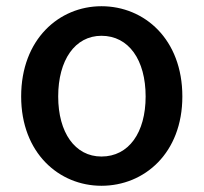

<svg xmlns="http://www.w3.org/2000/svg" viewBox="-20 -584 654 617"><path d="M306 13C444 13 566 -92 566 -274C566 -458 444 -564 306 -564C170 -564 48 -458 48 -274C48 -92 170 13 306 13ZM306 -81C221 -81 167 -158 167 -274C167 -391 221 -469 306 -469C394 -469 448 -391 448 -274C448 -158 394 -81 306 -81Z"/></svg>

Font: Kinto Sans Med
Style: Regular
Weight: 500
Designer: Authors: Ryoko NISHIZUKA  (kana & ideographs); Paul D. Hunt (Latin, Greek & Cyrillic); Wenlong ZHANG  (bopomofo); Sandol
Foundry: Adobe Systems Incorporated, ookami Inc.
Version: Version 0.001